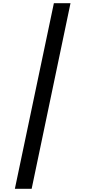

<svg xmlns="http://www.w3.org/2000/svg" viewBox="-20 -813 535 1201"><path d="M421 -793 178 368H73L317 -793Z"/></svg>

Font: Noto Sans Kannada Condensed SemiBold
Style: Regular
Weight: 600
Width: 3
Designer: Jelle Bosma - Monotype Design Team
Foundry: Monotype Imaging Inc.
Version: Version 2.005; ttfautohint (v1.8.4.7-5d5b)